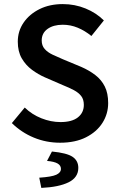

<svg xmlns="http://www.w3.org/2000/svg" viewBox="-20 -686 585 939"><path d="M274 12Q206 12 145.5 -13Q85 -38 38 -84L101 -160Q136 -126 182.5 -107.5Q229 -89 276 -89Q332 -89 361 -112Q390 -135 390 -173Q390 -200 377 -216.5Q364 -233 341.5 -245Q319 -257 289 -269L199 -308Q167 -322 136.5 -344.5Q106 -367 86.5 -400.5Q67 -434 67 -482Q67 -534 95.5 -575.5Q124 -617 173.5 -641.5Q223 -666 287 -666Q346 -666 398.5 -644.5Q451 -623 488 -586L427 -510Q395 -536 360 -550.5Q325 -565 287 -565Q241 -565 212.5 -544.5Q184 -524 184 -488Q184 -463 198.5 -446.5Q213 -430 237.5 -418.5Q262 -407 288 -396L377 -359Q416 -342 446 -319Q476 -296 492.5 -263Q509 -230 509 -182Q509 -129 481 -85Q453 -41 400.5 -14.5Q348 12 274 12ZM182 233 172 183Q233 179 255.5 168.5Q278 158 278 140Q278 123 261.5 113.5Q245 104 210 101L234 55Q307 62 335 81Q363 100 363 135Q363 182 315.5 205.5Q268 229 182 233Z"/></svg>

Font: Source Sans 3 SemiBold
Style: Regular
Weight: 600
Designer: Paul D. Hunt
Foundry: Adobe
Version: Version 3.046;hotconv 1.0.118;makeotfexe 2.5.65603